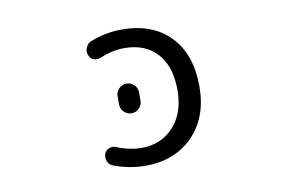

<svg xmlns="http://www.w3.org/2000/svg" viewBox="-63 -664 1126 759"><g transform="rotate(-10 500.0 -284.5)"><path d="M362.3 -461.9Q347.7 -456.1 334 -461.9Q320.3 -467.8 316.4 -482.4Q313.5 -489.3 313.5 -495.1Q313.5 -504.9 318.4 -513.7Q325.2 -529.3 340.8 -534.2Q402.3 -557.6 464.8 -557.6Q587.9 -557.6 658.2 -484.9Q728.5 -412.1 728.5 -283.2Q728.5 -159.2 655.8 -85Q583 -10.7 464.8 -10.7Q401.4 -10.7 337.9 -34.2Q323.2 -40 316.4 -54.7Q313.5 -62.5 313.5 -71.3Q313.5 -78.1 315.4 -84Q320.3 -98.6 334 -104Q347.7 -109.4 361.3 -104.5Q412.1 -83 461.9 -83Q541 -83 590.8 -137.7Q640.6 -192.4 640.6 -283.2Q640.6 -378.9 593.3 -431.2Q545.9 -483.4 461.9 -483.4Q414.1 -483.4 362.3 -461.9ZM403.3 -267.6V-300.8Q403.3 -318.4 416 -331.1Q428.7 -343.8 446.3 -343.8Q463.9 -343.8 476.6 -331.1Q489.3 -318.4 489.3 -300.8V-267.6Q489.3 -250 476.6 -237.3Q463.9 -224.6 446.3 -224.6Q428.7 -224.6 416 -237.3Q403.3 -250 403.3 -267.6Z"/></g></svg>

Font: Rounded-X Mgen+ 2m regular
Style: Regular
Weight: 400
Designer: [Source Han Sans]
Ryoko NISHIZUKA  (kana & ideographs); Paul D. Hunt (Latin, Greek & Cyrillic); Wenlong ZHANG  (bopomofo
Version: Version 1.059.20150602